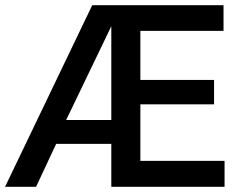

<svg xmlns="http://www.w3.org/2000/svg" viewBox="-42 -720 952 740"><path d="M-22.5 0 313.5 -700H819.5V-601H499V-412H783V-318H499V-100H823.5V0H387V-165.5H174.5L97 0ZM213 -257.5H387V-619Z"/></svg>

Font: Geologica Cursive
Style: Regular
Weight: 400
Designer: Sindre Bremnes, Frode Helland
Foundry: Monokrom Skriftforlag AS
Version: Version 1.010;gftools[0.9.28]